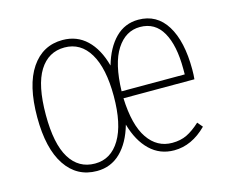

<svg xmlns="http://www.w3.org/2000/svg" viewBox="-82 -644 915 766"><g transform="rotate(-15 376.0 -260.5)"><path d="M702.1 -283.2Q702.1 -260.7 700.2 -243.2H407.2Q411.6 -131.3 449.5 -76.2Q487.3 -21 549.8 -21Q584.5 -21 610.6 -33.7Q636.7 -46.4 666 -73.2L684.1 -51.8Q622.6 9.8 549.8 9.8Q491.2 9.8 450.2 -29.5Q409.2 -68.8 389.2 -139.2Q369.1 -68.8 328.9 -29.5Q288.6 9.8 231 9.8Q148.4 9.8 101.8 -59.8Q55.2 -129.4 55.2 -258.8Q55.2 -391.1 102.5 -460.9Q149.9 -530.8 231.9 -530.8Q291 -530.8 331.5 -492.2Q372.1 -453.6 391.1 -382.8Q411.1 -452.6 450.2 -491.7Q489.3 -530.8 544.9 -530.8Q621.1 -530.8 661.6 -465.3Q702.1 -399.9 702.1 -283.2ZM668 -272V-294.9Q668 -392.1 637 -446.5Q606 -501 543.9 -501Q484.4 -501 447.3 -443.8Q410.2 -386.7 407.2 -272ZM231 -21Q296.9 -21 334.5 -83.5Q372.1 -146 372.1 -262.2Q372.1 -377.4 335.2 -438.7Q298.3 -500 231.9 -500Q165 -500 127.9 -440.7Q90.8 -381.3 90.8 -258.8Q90.8 -139.2 127.2 -80.1Q163.6 -21 231 -21Z"/></g></svg>

Font: Fira Sans Compressed UltraLight
Style: Regular
Weight: 200
Width: 1
Designer: Carrois Corporate & Edenspiekermann AG
Foundry: Carrois Corporate GbR & Edenspiekermann AG
Version: Version 4.203;PS 004.203;hotconv 1.0.88;makeotf.lib2.5.64775